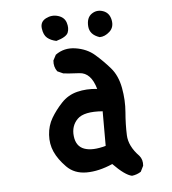

<svg xmlns="http://www.w3.org/2000/svg" viewBox="-46 -592 591 658"><g transform="rotate(-5 250.0 -263.5)"><path d="M382 23Q358 18 318 -23Q270 -2 228 -2Q186 -2 159.5 -29Q133 -56 121 -83Q109 -110 111 -141.5Q113 -173 128 -198.5Q143 -224 165.5 -248Q188 -272 220 -280Q252 -288 289 -284Q273 -341 233 -343Q193 -345 178 -347L158 -356Q146 -372 148 -394L158 -413Q188 -435 227 -429Q266 -423 292.5 -400Q319 -377 342.5 -350Q366 -323 374 -280Q382 -237 378.5 -196Q375 -155 376.5 -117Q378 -79 413 -43Q425 -29 423 -8L413 12Q399 21 382 23ZM301 -87Q301 -153 301 -206Q237 -211 214 -188Q191 -165 195 -129.5Q199 -94 227 -84Q255 -74 301 -87ZM164 -460Q145 -464 133 -474Q121 -484 118 -507Q115 -530 135.5 -540.5Q156 -551 177.5 -544.5Q199 -538 205 -519Q211 -500 205 -485Q199 -470 164 -460ZM313 -460Q279 -471 277 -500.5Q275 -530 293 -542.5Q311 -555 332.5 -547.5Q354 -540 359 -515Q364 -490 347.5 -475Q331 -460 313 -460Z"/></g></svg>

Font: Kosefont JP
Style: Regular
Weight: 400
Designer: Nozomi Seto 瀬戸のぞみ
Version: Version 3.00;June 19, 2020